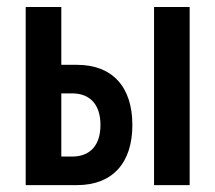

<svg xmlns="http://www.w3.org/2000/svg" viewBox="-20 -538 626 558"><path d="M54.7 0H203.6C306.2 0 364.7 -63.5 364.7 -174.8C364.7 -286.1 306.2 -349.6 203.6 -349.6H158.2V-517.6H54.7ZM427.7 0H531.2V-517.6H427.7ZM158.2 -83V-266.6H189.9C242.2 -266.6 272 -233.4 272 -174.8C272 -116.2 242.2 -83 189.9 -83Z"/></svg>

Font: Cascadia Code PL
Style: Regular
Weight: 400
Monospace: yes
Designer: Aaron Bell
Foundry: Saja Typeworks
Version: Version 2404.023